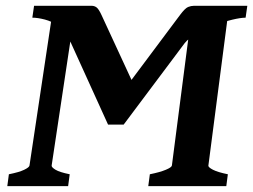

<svg xmlns="http://www.w3.org/2000/svg" viewBox="-20 -635 864 655"><path d="M817.9 -574.7Q801.3 -574.7 772.7 -567.9Q744.1 -561 711.9 -548.8Q679.7 -536.6 652.1 -521Q624.5 -505.4 610.4 -488.3L401.9 -210H399.9Q397.5 -271.5 399.4 -296.9Q401.4 -322.3 410.2 -337.9L594.2 -584Q611.3 -606.9 621.6 -611.1Q631.8 -615.2 641.1 -615.2H823.7ZM439.5 -338.9Q444.3 -323.7 432.6 -297.6Q420.9 -271.5 399.9 -210H348.6L215.3 -503.4Q203.1 -531.2 180.2 -546.6Q157.2 -562 132.8 -568.4Q108.4 -574.7 90.3 -574.7L96.2 -615.2H293Q302.2 -615.2 309.6 -609.6Q316.9 -604 326.2 -584ZM212.4 0H4.9L10.3 -40.5Q44.9 -47.4 62.3 -55.7Q79.6 -64 80.6 -70.3L154.8 -564.5L232.4 -576.7L156.2 -70.3Q155.3 -64.5 169.4 -55.9Q183.6 -47.4 217.8 -40.5ZM752 0H485.8L491.2 -40.5Q525.4 -47.4 545.4 -55.7Q565.4 -64 566.4 -70.3L627.9 -545.4Q682.6 -569.3 756.3 -573.2L690.9 -70.3Q689.9 -64.5 706.5 -55.9Q723.1 -47.4 757.3 -40.5Z"/></svg>

Font: Gentium Book Plus
Style: Bold Italic
Weight: 700
Italic angle: -8°
Designer: Victor Gaultney, Annie Olsen, Iska Routamaa, Becca Hirsbrunner
Foundry: SIL International
Version: Version 6.101